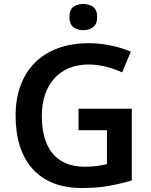

<svg xmlns="http://www.w3.org/2000/svg" viewBox="-20 -943 766 973"><path d="M401.9 -922.9C382.8 -922.9 366.2 -918 352.5 -908.7C338.9 -898.9 332 -881.8 332 -856.9C332 -832 338.9 -814.9 352.5 -805.2C366.2 -794.9 382.8 -790 401.9 -790C420.9 -790 437 -794.9 451.2 -805.2C465.3 -814.9 472.2 -832 472.2 -856.9C472.2 -881.8 465.3 -898.9 451.2 -908.7C437 -918 420.9 -922.9 401.9 -922.9ZM377.9 -283.2H522V-110.8C491.2 -104.5 459.5 -98.1 409.2 -98.1C254.4 -98.1 191.9 -204.6 191.9 -356C191.9 -513.7 281.7 -616.2 428.2 -616.2C492.2 -616.2 552.2 -597.2 599.1 -576.2L643.1 -681.2C583 -706.5 507.8 -724.1 431.2 -724.1C193.4 -724.1 59.1 -580.1 59.1 -357.9C59.1 -240.7 87.9 -150.4 146 -86.4C204.1 -22.5 287.1 9.8 395 9.8C445.8 9.8 491.2 6.3 531.2 -1C570.8 -7.8 609.9 -17.1 647.9 -28.8V-392.1H377.9Z"/></svg>

Font: Noto Reveo Sans
Style: Regular
Weight: 600
Designer: Monotype Design Team
Foundry: Monotype Imaging Inc.
Version: Version 2.007